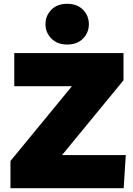

<svg xmlns="http://www.w3.org/2000/svg" viewBox="-20 -989 697 1009"><path d="M35 0V-143L358 -536H55V-710H629V-567L306 -174H641L630 0ZM333 -755Q281 -755 250 -786.5Q219 -818 219 -862Q219 -906 249.5 -937.5Q280 -969 333 -969Q386 -969 416.5 -937.5Q447 -906 447 -862Q447 -818 416.5 -786.5Q386 -755 333 -755Z"/></svg>

Font: Livvic Black
Style: Regular
Weight: 900
Designer: Jacques Le Bailly, Baron von Fonthausen
Version: Version 1.001; ttfautohint (v1.8.2)